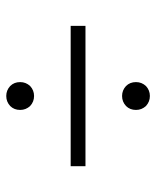

<svg xmlns="http://www.w3.org/2000/svg" viewBox="38 -660 504 620"><g transform="rotate(90 290.0 -350.0)"><path d="M290 -492.2Q271.5 -492.2 257.8 -504.9Q245.1 -517.6 245.1 -537.1Q245.1 -555.7 257.8 -569.3Q271.5 -582 290 -582Q308.6 -582 322.3 -569.3Q335 -555.7 335 -537.1Q335 -517.6 322.3 -504.9Q308.6 -492.2 290 -492.2ZM63.5 -326.2Q63.5 -337.9 63.5 -374Q176.8 -374 516.6 -374Q516.6 -362.3 516.6 -326.2Q403.3 -326.2 63.5 -326.2ZM290 -118.2Q271.5 -118.2 257.8 -130.9Q245.1 -143.6 245.1 -163.1Q245.1 -181.6 257.8 -195.3Q271.5 -208 290 -208Q308.6 -208 322.3 -195.3Q335 -181.6 335 -163.1Q335 -143.6 322.3 -130.9Q308.6 -118.2 290 -118.2Z"/></g></svg>

Font: LeFont
Style: ExtraLight
Weight: 200
Designer: Leryon MEDIA
Version: Version 1.0